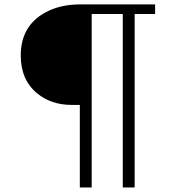

<svg xmlns="http://www.w3.org/2000/svg" viewBox="-20 -804 804 862"><path d="M338.4 -333H301.3Q210 -333 147 -384.8Q73.2 -445.3 73.2 -555.2Q73.2 -689 185.5 -749Q251 -784.2 339.4 -784.2H676.3V-741.2H584.5V37.6H531.2V-741.2H391.6V37.6H338.4Z"/></svg>

Font: BIZ UDPGothic
Style: Regular
Weight: 400
Designer: TypeBank Co., Ltd.
Foundry: Morisawa Inc.
Version: Version 1.051